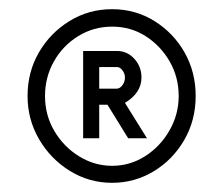

<svg xmlns="http://www.w3.org/2000/svg" viewBox="-20 -720 486 418"><path d="M224 -322Q174 -322 132 -348Q90 -374 65 -417Q40 -460 40 -511Q40 -563 64.5 -605.5Q89 -648 131 -674Q173 -700 224 -700Q275 -700 316.5 -674Q358 -648 382 -605.5Q406 -563 406 -511Q406 -458 381 -415Q356 -372 314.5 -347Q273 -322 224 -322ZM224 -359Q263 -359 296 -380Q329 -401 349 -436Q369 -471 369 -511Q369 -552 349.5 -586Q330 -620 297.5 -641Q265 -662 224 -662Q184 -662 150.5 -641.5Q117 -621 97.5 -586.5Q78 -552 78 -511Q78 -469 98.5 -434.5Q119 -400 152.5 -379.5Q186 -359 224 -359ZM161 -419V-609H235Q257 -609 272.5 -592Q288 -575 288 -551Q288 -518 252 -496L300 -419H259L214 -492H196V-419ZM196 -527H234Q241 -527 246.5 -534.5Q252 -542 252 -551Q252 -560 246.5 -567Q241 -574 235 -574H196Z"/></svg>

Font: Kulim Park ExtraLight
Style: Regular
Weight: 275
Designer: Noponies / Dale Sattler
Foundry: Noponies
Version: Version 1.000; ttfautohint (v1.8.3)